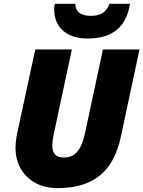

<svg xmlns="http://www.w3.org/2000/svg" viewBox="-20 -972 748 1002"><path d="M708 -713.9 610.8 -258.8Q582 -121.6 501 -55.9Q419.9 9.8 280.8 9.8Q215.3 9.8 165.3 -17.1Q115.2 -43.9 88.1 -92.3Q61 -140.6 61 -200.2Q61 -231.4 66.9 -263.2L164.1 -713.9H355L259.8 -268.1Q252.9 -234.9 252.9 -211.9Q252.9 -149.9 312 -149.9Q357.9 -149.9 384 -181.4Q410.2 -212.9 423.8 -277.8L517.1 -713.9ZM658.7 -952.1Q643.6 -860.4 588.9 -815.7Q534.2 -771 437 -771Q355.5 -771 309.1 -811.8Q262.7 -852.5 262.7 -924.8Q262.7 -943.4 267.1 -952.1H373Q373 -920.4 394.8 -904.8Q416.5 -889.2 452.6 -889.2Q494.1 -889.2 517.3 -905Q540.5 -920.9 550.8 -952.1Z"/></svg>

Font: Open Sans Extrabold
Style: Italic
Weight: 800
Italic angle: -12°
Foundry: Ascender Corporation
Version: Version 1.10